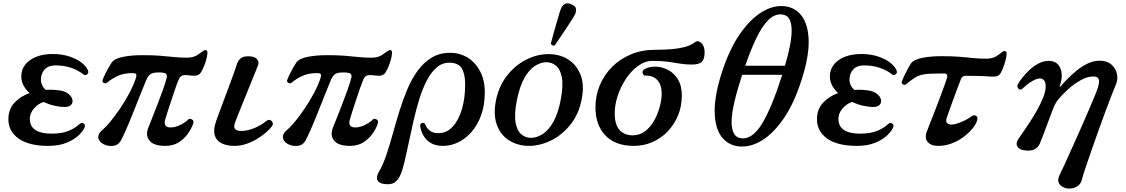

<svg xmlns="http://www.w3.org/2000/svg" viewBox="-20 -858 6713 1145"><path d="M269 12Q152 12 91 -31.5Q30 -75 30 -147Q30 -205 65 -244Q100 -283 156 -303Q134 -323 120.5 -348Q107 -373 107 -402Q107 -444 131.5 -474Q156 -504 198 -520Q240 -536 292 -536Q349 -536 393 -521.5Q437 -507 465.5 -485Q494 -463 504 -440Q511 -424 500 -415Q489 -406 478 -414Q447 -439 404.5 -453.5Q362 -468 310 -468Q269 -468 246.5 -444Q224 -420 224 -382Q224 -365 231.5 -349.5Q239 -334 252 -322Q260 -322 267.5 -322.5Q275 -323 283 -323Q304 -323 336.5 -318.5Q369 -314 388 -298Q407 -283 411.5 -265Q416 -247 404.5 -233.5Q393 -220 364 -220Q339 -220 305.5 -227.5Q272 -235 239 -250Q205 -238 181.5 -210Q158 -182 158 -150Q158 -104 191.5 -82.5Q225 -61 286 -61Q349 -61 389 -77.5Q429 -94 454 -118Q466 -129 478 -122Q490 -115 485 -100Q477 -78 449.5 -51.5Q422 -25 376.5 -6.5Q331 12 269 12Z M966 12Q896 12 871 -20Q846 -52 865 -98Q871 -113 885.5 -149.5Q900 -186 918 -232Q936 -278 951.5 -322Q967 -366 974 -394Q978 -408 971 -417Q964 -426 926 -426Q887 -426 873.5 -413Q860 -400 851 -378Q833 -334 812 -281.5Q791 -229 770.5 -177.5Q750 -126 731.5 -84Q713 -42 701 -20Q685 9 652.5 12Q620 15 594 0Q567 -16 566 -39.5Q565 -63 593 -85Q612 -101 639.5 -134.5Q667 -168 696.5 -211.5Q726 -255 751 -302Q776 -349 790 -391Q795 -407 792.5 -414.5Q790 -422 769 -422Q717 -422 680.5 -404.5Q644 -387 618 -365Q609 -358 598 -364Q587 -370 593 -385Q597 -396 606.5 -415Q616 -434 627 -453.5Q638 -473 646 -485Q663 -509 714 -519Q765 -529 828 -529Q892 -529 936 -525.5Q980 -522 1016 -518Q1052 -514 1092 -514Q1132 -514 1154.5 -528.5Q1177 -543 1190 -553Q1201 -562 1209.5 -558.5Q1218 -555 1217 -542Q1216 -524 1209.5 -500.5Q1203 -477 1194 -457Q1185 -437 1178 -426Q1163 -402 1125 -407Q1089 -412 1072 -409Q1055 -406 1045 -382Q1038 -366 1027 -334.5Q1016 -303 1004 -266.5Q992 -230 981.5 -198Q971 -166 966 -148Q951 -98 997 -98Q1026 -98 1056.5 -113.5Q1087 -129 1100 -143Q1109 -154 1123.5 -146.5Q1138 -139 1132 -121Q1123 -93 1101.5 -62Q1080 -31 1046.5 -9.5Q1013 12 966 12Z M1378 12Q1332 12 1300.5 -4Q1269 -20 1260 -53.5Q1251 -87 1270 -139Q1274 -151 1286.5 -184.5Q1299 -218 1315.5 -262Q1332 -306 1348.5 -350.5Q1365 -395 1377.5 -430Q1390 -465 1394 -479Q1401 -500 1418 -512Q1435 -524 1470 -522Q1502 -520 1514.5 -503.5Q1527 -487 1518 -466Q1514 -456 1501 -424Q1488 -392 1471 -350Q1454 -308 1436.5 -265Q1419 -222 1405.5 -188.5Q1392 -155 1387 -142Q1371 -104 1380.5 -90.5Q1390 -77 1417 -77Q1458 -77 1501 -96Q1544 -115 1569 -137Q1580 -146 1590.5 -142Q1601 -138 1605.5 -128Q1610 -118 1603 -107Q1594 -93 1572 -73Q1550 -53 1519.5 -33.5Q1489 -14 1452.5 -1Q1416 12 1378 12Z M2067 12Q1997 12 1972 -20Q1947 -52 1966 -98Q1972 -113 1986.5 -149.5Q2001 -186 2019 -232Q2037 -278 2052.5 -322Q2068 -366 2075 -394Q2079 -408 2072 -417Q2065 -426 2027 -426Q1988 -426 1974.5 -413Q1961 -400 1952 -378Q1934 -334 1913 -281.5Q1892 -229 1871.5 -177.5Q1851 -126 1832.5 -84Q1814 -42 1802 -20Q1786 9 1753.5 12Q1721 15 1695 0Q1668 -16 1667 -39.5Q1666 -63 1694 -85Q1713 -101 1740.5 -134.5Q1768 -168 1797.5 -211.5Q1827 -255 1852 -302Q1877 -349 1891 -391Q1896 -407 1893.5 -414.5Q1891 -422 1870 -422Q1818 -422 1781.5 -404.5Q1745 -387 1719 -365Q1710 -358 1699 -364Q1688 -370 1694 -385Q1698 -396 1707.5 -415Q1717 -434 1728 -453.5Q1739 -473 1747 -485Q1764 -509 1815 -519Q1866 -529 1929 -529Q1993 -529 2037 -525.5Q2081 -522 2117 -518Q2153 -514 2193 -514Q2233 -514 2255.5 -528.5Q2278 -543 2291 -553Q2302 -562 2310.5 -558.5Q2319 -555 2318 -542Q2317 -524 2310.5 -500.5Q2304 -477 2295 -457Q2286 -437 2279 -426Q2264 -402 2226 -407Q2190 -412 2173 -409Q2156 -406 2146 -382Q2139 -366 2128 -334.5Q2117 -303 2105 -266.5Q2093 -230 2082.5 -198Q2072 -166 2067 -148Q2052 -98 2098 -98Q2127 -98 2157.5 -113.5Q2188 -129 2201 -143Q2210 -154 2224.5 -146.5Q2239 -139 2233 -121Q2224 -93 2202.5 -62Q2181 -31 2147.5 -9.5Q2114 12 2067 12Z M2269 239Q2239 234 2230.5 215.5Q2222 197 2240 166Q2264 125 2283.5 67.5Q2303 10 2321.5 -57Q2340 -124 2361 -192.5Q2382 -261 2408.5 -324Q2435 -387 2470.5 -436Q2506 -485 2553.5 -514Q2601 -543 2664 -543Q2723 -543 2769.5 -514Q2816 -485 2843.5 -432.5Q2871 -380 2871 -308Q2871 -231 2849.5 -171.5Q2828 -112 2792 -71Q2756 -30 2712 -9Q2668 12 2623 12Q2577 12 2548.5 -5.5Q2520 -23 2505 -50Q2490 -77 2486 -105Q2484 -121 2497.5 -124.5Q2511 -128 2515 -117Q2524 -95 2542.5 -79.5Q2561 -64 2594 -64Q2644 -64 2679.5 -102.5Q2715 -141 2734.5 -206.5Q2754 -272 2754 -354Q2754 -416 2734 -450Q2714 -484 2659 -484Q2616 -484 2583 -455Q2550 -426 2524.5 -376.5Q2499 -327 2480 -265Q2461 -203 2446 -137Q2431 -71 2418 -9Q2405 53 2393 104Q2381 155 2368 185Q2354 217 2332 231Q2310 245 2269 239Z M3140 12Q3073 13 3020.5 -18Q2968 -49 2944.5 -109.5Q2921 -170 2937 -256Q2954 -342 3001.5 -404Q3049 -466 3113.5 -500Q3178 -534 3245 -535Q3313 -537 3365 -505.5Q3417 -474 3441.5 -413.5Q3466 -353 3449 -267Q3433 -181 3385 -119Q3337 -57 3272.5 -23.5Q3208 10 3140 12ZM3149 -36Q3183 -37 3217 -59Q3251 -81 3279.5 -130.5Q3308 -180 3324 -264Q3340 -348 3330.5 -397Q3321 -446 3295 -467Q3269 -488 3236 -487Q3203 -486 3169 -464Q3135 -442 3107 -392.5Q3079 -343 3062 -259Q3046 -175 3055 -126Q3064 -77 3090 -56Q3116 -35 3149 -36ZM3288.2 -587Q3281.6 -584.4 3274.2 -588.2Q3266.8 -592 3264.7 -597.7Q3265.8 -601.8 3271.3 -622.3Q3276.8 -642.8 3284.9 -671.7Q3293 -700.6 3301.6 -729.8Q3310.1 -759 3317 -782.1Q3323.9 -805.1 3328 -812.1Q3335.1 -827.7 3351 -835.2Q3366.9 -842.6 3388.2 -831.8Q3412.6 -821.6 3414.9 -805.6Q3417.2 -789.6 3410 -774Q3406.5 -766.1 3393.8 -746.1Q3381.1 -726.1 3364.3 -700.2Q3347.5 -674.3 3330.6 -649.6Q3313.7 -624.8 3301.7 -607.5Q3289.8 -590.2 3288.2 -587Z M3761 12Q3649 12 3590 -50.5Q3531 -113 3531 -217Q3531 -288 3557 -350Q3583 -412 3630.5 -459.5Q3678 -507 3743 -534Q3808 -561 3886 -561Q3922 -561 3967 -563.5Q4012 -566 4054.5 -575.5Q4097 -585 4124 -606Q4142 -620 4162 -602Q4182 -584 4182 -545Q4182 -505 4165 -489Q4148 -473 4105 -473Q4069 -473 4036.5 -478.5Q4004 -484 3965 -489.5Q3926 -495 3870 -495Q3827 -495 3786.5 -466Q3746 -437 3714.5 -390.5Q3683 -344 3664.5 -289Q3646 -234 3646 -183Q3646 -114 3675 -82.5Q3704 -51 3753 -51Q3796 -51 3828.5 -76.5Q3861 -102 3882.5 -141.5Q3904 -181 3915 -223.5Q3926 -266 3926 -299Q3926 -352 3900 -380.5Q3874 -409 3827 -407Q3817 -407 3812.5 -421.5Q3808 -436 3825 -446Q3852 -461 3889 -460.5Q3926 -460 3962 -442Q3998 -424 4022 -386Q4046 -348 4046 -288Q4046 -224 4023.5 -169.5Q4001 -115 3961.5 -74Q3922 -33 3870.5 -10.5Q3819 12 3761 12Z M4386 15Q4320 8 4281.5 -44.5Q4243 -97 4242 -193.5Q4241 -290 4285 -427Q4330 -565 4392 -654.5Q4454 -744 4523 -786Q4592 -828 4658 -821Q4724 -814 4762.5 -761Q4801 -708 4802.5 -612Q4804 -516 4759 -378Q4715 -240 4653 -150.5Q4591 -61 4522 -19.5Q4453 22 4386 15ZM4402 -33Q4467 -27 4524 -119.5Q4581 -212 4645 -412H4406Q4378 -327 4360.5 -253.5Q4343 -180 4343 -129Q4343 -87 4357 -61.5Q4371 -36 4402 -33ZM4424 -466H4661Q4680 -529 4690.5 -582.5Q4701 -636 4701 -676Q4701 -719 4687.5 -744Q4674 -769 4642 -772Q4599 -776 4561 -737.5Q4523 -699 4489.5 -628.5Q4456 -558 4424 -466Z M5091 12Q4974 12 4913 -31.5Q4852 -75 4852 -147Q4852 -205 4887 -244Q4922 -283 4978 -303Q4956 -323 4942.5 -348Q4929 -373 4929 -402Q4929 -444 4953.5 -474Q4978 -504 5020 -520Q5062 -536 5114 -536Q5171 -536 5215 -521.5Q5259 -507 5287.5 -485Q5316 -463 5326 -440Q5333 -424 5322 -415Q5311 -406 5300 -414Q5269 -439 5226.5 -453.5Q5184 -468 5132 -468Q5091 -468 5068.5 -444Q5046 -420 5046 -382Q5046 -365 5053.5 -349.5Q5061 -334 5074 -322Q5082 -322 5089.5 -322.5Q5097 -323 5105 -323Q5126 -323 5158.5 -318.5Q5191 -314 5210 -298Q5229 -283 5233.5 -265Q5238 -247 5226.5 -233.5Q5215 -220 5186 -220Q5161 -220 5127.5 -227.5Q5094 -235 5061 -250Q5027 -238 5003.5 -210Q4980 -182 4980 -150Q4980 -104 5013.5 -82.5Q5047 -61 5108 -61Q5171 -61 5211 -77.5Q5251 -94 5276 -118Q5288 -129 5300 -122Q5312 -115 5307 -100Q5299 -78 5271.5 -51.5Q5244 -25 5198.5 -6.5Q5153 12 5091 12Z M5575 12Q5532 12 5512 -12Q5492 -36 5508 -76Q5511 -84 5523 -114.5Q5535 -145 5551.5 -187Q5568 -229 5584 -272Q5600 -315 5612.5 -349.5Q5625 -384 5629 -399Q5631 -407 5627 -413.5Q5623 -420 5611 -420Q5594 -420 5572.5 -419.5Q5551 -419 5532.5 -418.5Q5514 -418 5506 -417Q5463 -412 5436.5 -395Q5410 -378 5384 -356Q5375 -349 5364.5 -355Q5354 -361 5359 -375Q5363 -386 5372.5 -406Q5382 -426 5393 -446.5Q5404 -467 5412 -479Q5429 -503 5480 -513Q5531 -523 5594 -523Q5658 -523 5702 -519.5Q5746 -516 5782 -512Q5818 -508 5858 -508Q5898 -508 5920.5 -522Q5943 -536 5956 -547Q5967 -556 5975.5 -552.5Q5984 -549 5983 -536Q5982 -518 5975.5 -494.5Q5969 -471 5961 -450.5Q5953 -430 5946 -420Q5937 -407 5924 -403.5Q5911 -400 5892 -401Q5875 -403 5846.5 -404Q5818 -405 5788.5 -405.5Q5759 -406 5738 -406Q5731 -406 5723 -402Q5715 -398 5712 -390Q5708 -380 5699 -356Q5690 -332 5678.5 -301.5Q5667 -271 5656 -240.5Q5645 -210 5637 -187Q5629 -164 5626 -156Q5619 -136 5627 -125.5Q5635 -115 5654 -115Q5671 -115 5694.5 -123.5Q5718 -132 5740.5 -143.5Q5763 -155 5775 -165Q5786 -174 5799.5 -168Q5813 -162 5808 -143Q5803 -122 5783 -96Q5763 -70 5731 -45Q5699 -20 5659 -4Q5619 12 5575 12Z M6329 262Q6271 239 6301 181Q6310 164 6328 124.5Q6346 85 6369.5 32.5Q6393 -20 6418.5 -77Q6444 -134 6466.5 -186.5Q6489 -239 6505.5 -278.5Q6522 -318 6527 -335Q6539 -373 6531.5 -387.5Q6524 -402 6501 -402Q6464 -402 6423.5 -379Q6383 -356 6348 -324Q6313 -292 6290 -264Q6284 -257 6277 -245Q6270 -233 6266 -224Q6260 -211 6249.5 -182Q6239 -153 6226 -118.5Q6213 -84 6201 -52Q6189 -20 6181 -2Q6156 54 6077 36Q6056 31 6046.5 14Q6037 -3 6051 -26Q6057 -35 6075 -61Q6093 -87 6117 -123Q6141 -159 6163.5 -199Q6186 -239 6201 -276.5Q6216 -314 6216 -343Q6216 -390 6180 -390Q6165 -390 6144 -379Q6123 -368 6105 -353.5Q6087 -339 6078 -330Q6070 -322 6061 -324.5Q6052 -327 6048.5 -337Q6045 -347 6052 -359Q6060 -373 6077.5 -395.5Q6095 -418 6119.5 -441Q6144 -464 6173.5 -479.5Q6203 -495 6235 -495Q6271 -495 6290 -473Q6309 -451 6311.5 -417Q6314 -383 6300 -346Q6299 -342 6300.5 -340.5Q6302 -339 6305 -343Q6320 -361 6345 -386.5Q6370 -412 6401 -437.5Q6432 -463 6467 -479.5Q6502 -496 6538 -496Q6582 -496 6608 -473Q6634 -450 6641 -416.5Q6648 -383 6634 -352Q6626 -333 6609 -290Q6592 -247 6571 -190Q6550 -133 6528 -71.5Q6506 -10 6486 47.5Q6466 105 6451.5 148.5Q6437 192 6432 213Q6426 238 6407 251Q6388 264 6366 266Q6344 268 6329 262Z"/></svg>

Font: Zen Old Mincho Black
Style: Regular
Weight: 900
Designer: Yoshimichi Ohira
Foundry: Positype
Version: Version 1.001